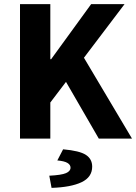

<svg xmlns="http://www.w3.org/2000/svg" viewBox="-20 -672 660 931"><path d="M77 0V-652H224V-385H228L422 -652H584L387 -392L620 0H459L300 -275L224 -175V0ZM230 239 219 180Q278 177 300 167.5Q322 158 322 141Q322 127 307 118Q292 109 258 106L286 52Q366 59 396.5 79Q427 99 427 136Q427 187 375.5 211.5Q324 236 230 239Z"/></svg>

Font: TT Toshiba Sans
Style: Bold
Weight: 700
Designer: Paul D. Hunt
Foundry: Toshiba Corporation
Version: Version 2.020;PS 2.000;hotconv 1.0.86;makeotf.lib2.5.63406